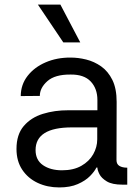

<svg xmlns="http://www.w3.org/2000/svg" viewBox="-20 -804 604 836"><path d="M237.9 12.1Q186.1 12.1 143.8 -7.8Q101.6 -27.7 76.7 -65.2Q51.8 -102.6 51.8 -155.5Q51.8 -218.4 83.5 -255.3Q115.1 -292.3 166.5 -308.2Q218 -324.2 277.7 -323.9H404.1V-368.6Q404.1 -418.3 375 -449.2Q345.9 -480.1 287.6 -479.4Q219.5 -480.1 186.4 -450.8Q153.4 -421.5 153.4 -386.4L70.3 -385.7Q70.7 -435.7 100.1 -473.5Q129.6 -511.4 178.6 -532.5Q227.6 -553.6 286.2 -553.3Q319.6 -553.6 354.9 -544.9Q390.3 -536.2 420.5 -514.9Q450.6 -493.6 469.3 -456Q487.9 -418.3 487.9 -360.1L487.2 -107.2Q487.2 -89.1 500 -81.5Q512.8 -73.9 533.4 -73.9H534.1V0H512.8Q468.4 0 445 -14.2Q421.5 -28.4 412.8 -46Q404.1 -63.6 404.1 -73.9V-74.6H399.9Q391.7 -57.5 371.8 -37.3Q351.9 -17 318.7 -2.5Q285.5 12.1 237.9 12.1ZM250 -62.5Q300.1 -62.5 334.3 -82Q368.6 -101.6 386 -132.5Q403.4 -163.4 403.4 -197.4V-249.3H293.3Q134.9 -249.3 134.9 -150.6Q134.9 -106.9 167.4 -84.7Q199.9 -62.5 250 -62.5ZM255.7 -619.3 144.9 -784.1H242.9L329.5 -619.3Z"/></svg>

Font: Inter Zeller
Style: Regular
Weight: 400
Designer: Rasmus Andersson; Joe Bland
Foundry: zeller
Version: Version 3.015;git-dec3a8cb1